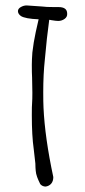

<svg xmlns="http://www.w3.org/2000/svg" viewBox="-20 -684 313 706"><path d="M194 -607Q186 -607 168 -610Q165 -611 161 -611Q152 -546 145 -466Q139 -411 139 -345Q139 -307 140 -288Q145 -178 176 -33Q176 -18 168.5 -9Q161 0 148 2Q136 2 128 -7Q126 -11 121 -22Q116 -33 113 -45Q111 -56 110.5 -67Q110 -78 110 -83L104 -136Q97 -185 97 -260Q97 -296 98 -305Q99 -318 99 -343L98 -399Q97 -415 97 -446Q97 -463 99 -491Q103 -527 111.5 -566.5Q120 -606 122 -613Q73 -615 57 -625Q46 -633 46 -643Q46 -652 56.5 -658Q67 -664 78 -664Q83 -664 107 -662Q112 -662 136 -660Q148 -658 179 -658H187H195Q227 -658 227 -634Q228 -622 217.5 -614.5Q207 -607 194 -607Z"/></svg>

Font: Amatic SC
Style: Bold
Weight: 700
Designer: Multiple Designers
Foundry: Vernon Adams
Version: Version 2.505